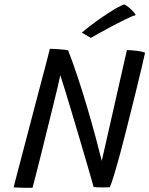

<svg xmlns="http://www.w3.org/2000/svg" viewBox="-20 -860 686 882"><path d="M129.5 2.5Q117 3 100 2.8Q83 2.5 67.5 2Q52 1.5 42.5 0.5Q45 -9.5 54.5 -46Q64 -82.5 78 -135.5Q92 -188.5 108 -249.8Q124 -311 139.8 -371Q155.5 -431 168.5 -480Q177.5 -512.5 185.2 -542.8Q193 -573 199.2 -597Q205.5 -621 209 -636Q216 -636 227 -635.2Q238 -634.5 250.8 -633.8Q263.5 -633 274.8 -631.8Q286 -630.5 293 -629Q316 -569.5 338.5 -501.2Q361 -433 381.5 -363.5Q402 -294 418.8 -231.5Q435.5 -169 447.5 -121L563 -630Q573.5 -630 585.5 -629Q597.5 -628 609.2 -626.5Q621 -625 630.8 -622.8Q640.5 -620.5 646.5 -618Q640 -587.5 629.5 -544Q619 -500.5 606.8 -450.2Q594.5 -400 581.5 -348Q568.5 -296 556.2 -247.5Q544 -199 533.5 -160Q526 -132 518.5 -105.8Q511 -79.5 504.5 -57.8Q498 -36 492.5 -20.8Q487 -5.5 484.5 0Q474.5 0.5 465.8 0.8Q457 1 448.5 1Q437.5 1 427.5 0.5Q417.5 0 410 -1Q406 -16.5 395.2 -53.5Q384.5 -90.5 370 -140.2Q355.5 -190 339 -245.2Q322.5 -300.5 306.8 -353.2Q291 -406 278 -448.2Q265 -490.5 257 -514.5Q254 -499 244.8 -460Q235.5 -421 222.5 -368.2Q209.5 -315.5 195.2 -258Q181 -200.5 167.8 -147.2Q154.5 -94 144.2 -54Q134 -14 129.5 2.5ZM551.5 -839.5Q563 -833.5 573.8 -824.5Q584.5 -815.5 592.5 -806.5Q600.5 -797.5 603.5 -791Q586.5 -786 556.8 -771.5Q527 -757 494.2 -739.5Q461.5 -722 434.8 -707Q408 -692 397 -686L356 -710Q369.5 -722.5 395.8 -742.5Q422 -762.5 452.8 -783.5Q483.5 -804.5 510.2 -820.2Q537 -836 551.5 -839.5Z"/></svg>

Font: Grandstander Thin Light
Style: Italic
Weight: 300
Italic angle: -15°
Version: Version 1.200